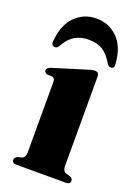

<svg xmlns="http://www.w3.org/2000/svg" viewBox="-132 -732 562 788"><g transform="rotate(20 148.5 -338.0)"><path d="M234 -455V-63.5Q234 -41.5 248.5 -36L266.5 -31Q279.5 -26 279.5 -15Q279.5 0 260.5 0H44.5Q25.5 0 25.5 -15Q25.5 -25.5 38 -31L57 -36Q71 -41.5 71 -63.5V-372Q71 -387.5 58.5 -390.5L36.5 -391.5Q24 -395.5 24 -405.5Q24 -416 41 -422L182 -465.5Q194 -469.5 201 -471.2Q208 -473 216 -473Q234 -473 234 -455ZM149 -584Q114.5 -584 88.8 -568.8Q63 -553.5 44 -518.5Q37 -507.5 27.5 -507.5Q11 -507.5 13 -528.5Q19 -601.5 57 -639Q95 -676.5 149 -676.5Q204 -676.5 242 -639Q280 -601.5 285.5 -528.5Q288 -507.5 271 -507.5Q262 -507.5 255 -518.5Q236.5 -551.5 211.8 -567.8Q187 -584 149 -584Z"/></g></svg>

Font: Fraunces 72pt S000
Style: Bold
Weight: 700
Version: Version 1.000; ttfautohint (v1.8.3)